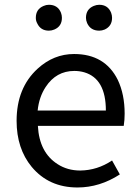

<svg xmlns="http://www.w3.org/2000/svg" viewBox="-20 -787 594 819"><path d="M310.5 12.7Q188.5 12.7 115.2 -75.2Q50.8 -153.3 50.8 -271.5Q50.8 -412.1 140.6 -494.1Q209 -556.6 295.9 -556.6Q427.7 -556.6 482.4 -446.3Q511.7 -384.8 511.7 -301.8Q511.7 -275.4 507.8 -250H141.6Q147.5 -136.7 225.6 -86.9Q267.6 -59.6 322.3 -59.6Q395.5 -60.5 458 -102.5L491.2 -43Q405.3 12.7 310.5 12.7ZM140.6 -315.4H431.6Q431.6 -451.2 339.8 -478.5Q319.3 -484.4 296.9 -484.4Q219.7 -484.4 174.8 -416Q146.5 -373 140.6 -315.4ZM188.5 -656.2Q153.3 -656.2 138.7 -687.5Q132.8 -698.2 132.8 -710.9Q132.8 -748 166 -761.7Q176.8 -766.6 188.5 -766.6Q226.6 -766.6 240.2 -732.4Q244.1 -721.7 244.1 -710.9Q244.1 -674.8 211.9 -661.1Q200.2 -656.2 188.5 -656.2ZM403.3 -656.2Q366.2 -656.2 351.6 -688.5Q346.7 -700.2 346.7 -710.9Q346.7 -748 379.9 -761.7Q391.6 -766.6 403.3 -766.6Q440.4 -766.6 454.1 -732.4Q458 -721.7 458 -710.9Q458 -675.8 426.8 -661.1Q415 -656.2 403.3 -656.2Z"/></svg>

Font: Taipei Sans TC Beta
Style: Regular
Weight: 400
Designer: JT Foundry
Foundry: JT Foundry
Version: Version 1.000